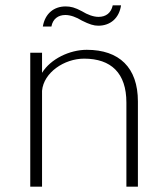

<svg xmlns="http://www.w3.org/2000/svg" viewBox="-20 -697 628 717"><path d="M137 -358C143 -426 220 -478 294 -478C395 -478 452 -424 452 -314V0H495V-318C495 -445 425 -511 304 -511C240 -511 169 -477 137 -425V-500H93V0H137ZM401 -677C395 -649 376 -634 348 -634C329 -634 307 -642 286 -655C260 -669 244 -673 225 -673C181 -673 148 -646 140 -598H172C177 -626 197 -641 224 -641C243 -641 265 -633 286 -620C314 -606 330 -601 347 -601C392 -601 425 -629 432 -677Z"/></svg>

Font: Perun ExtraLight
Style: Regular
Weight: 200
Foundry: Copyright (c) Stefan Peev, Context Ltd, 2016
Version: Version 1.089